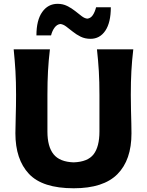

<svg xmlns="http://www.w3.org/2000/svg" viewBox="-20 -971 768 1004"><path d="M365.5 13.5Q202 13.5 131.2 -62Q60.5 -137.5 60.5 -274Q60.5 -303 62.2 -359.5Q64 -416 64 -474.5Q64 -543.5 60.8 -598.8Q57.5 -654 51.5 -713H241Q234 -654 231 -598.8Q228 -543.5 228 -474.5V-283Q228 -204.5 260 -164.5Q292 -124.5 365 -122Q439 -124.5 469.5 -164.2Q500 -204 500 -283.5V-474.5Q500 -543.5 496.8 -598.8Q493.5 -654 487 -713H677Q670 -654 667 -598.8Q664 -543.5 664 -474.5Q664 -435.5 665 -396.2Q666 -357 666.8 -324.5Q667.5 -292 667.5 -273.5Q667.5 -134.5 594.2 -60.5Q521 13.5 365.5 13.5ZM453.5 -768Q424.5 -768 401.8 -779.2Q379 -790.5 360.5 -805.5Q342 -820.5 326.2 -832.2Q310.5 -844 295.5 -845.5Q278 -843.5 265.5 -826.8Q253 -810 247 -786H170.5Q170.5 -865.5 200.8 -908.2Q231 -951 281.5 -951Q308.5 -951 331.2 -939.8Q354 -928.5 372.8 -913.5Q391.5 -898.5 407.2 -886.5Q423 -874.5 437 -873.5Q454 -875.5 465 -891.5Q476 -907.5 482.5 -933H559.5Q559.5 -853 530.8 -810.5Q502 -768 453.5 -768Z"/></svg>

Font: Commissioner Flair
Style: Bold
Weight: 700
Designer: Kostas Bartsokas
Foundry: Kostas Bartsokas
Version: Version 1.000; ttfautohint (v1.8.3)